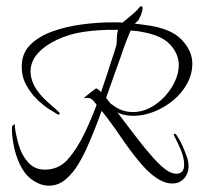

<svg xmlns="http://www.w3.org/2000/svg" viewBox="-20 -577 631 610"><path d="M135 13Q122 13 108 8Q94 3 79 -8Q56 -26 42 -57Q28 -88 22.5 -120.5Q17 -153 18 -173Q19 -178 24 -181Q29 -184 27 -176Q30 -149 39.5 -116.5Q49 -84 69.5 -61Q90 -38 123 -38Q144 -38 163.5 -46.5Q183 -55 200 -76Q226 -107 248 -152.5Q270 -198 287 -244L280 -253Q268 -270 248 -265Q244 -264 252.5 -271Q261 -278 272 -286.5Q283 -295 285 -296Q291 -296 301 -284Q312 -316 320.5 -342Q329 -368 334 -384Q337 -393 344 -414Q351 -435 351 -445Q351 -470 355 -482Q324 -483 295.5 -481Q267 -479 247 -476Q204 -470 165 -452.5Q126 -435 101.5 -409Q77 -383 77 -349Q77 -328 89 -304.5Q101 -281 129 -255Q140 -245 150.5 -236Q161 -227 169 -219Q171 -217 168.5 -214.5Q166 -212 164 -213Q154 -219 135 -231Q116 -243 96.5 -262.5Q77 -282 63 -307.5Q49 -333 49 -366Q49 -408 76.5 -435Q104 -462 147.5 -477.5Q191 -493 241 -499.5Q291 -506 335 -506Q344 -506 352.5 -506Q361 -506 369 -505L397 -528Q404 -534 410.5 -540Q417 -546 424 -555Q433 -561 433 -551Q433 -543 427.5 -529Q422 -515 417 -510L408 -502L439 -498Q521 -488 556 -452Q591 -416 591 -375Q591 -341 574 -310.5Q557 -280 529.5 -257.5Q502 -235 469 -222Q436 -209 404 -209Q391 -209 377.5 -211.5Q364 -214 353 -220Q379 -186 408.5 -147Q438 -108 466 -76.5Q494 -45 516 -32Q530 -25 541 -25Q551 -25 558 -31.5Q565 -38 565 -54Q565 -75 555 -99.5Q545 -124 534 -144Q532 -148 532 -149Q532 -152 534 -152Q539 -152 542 -146Q551 -133 559 -115.5Q567 -98 572 -83Q579 -66 579 -49Q579 -25 564.5 -9.5Q550 6 527 6Q509 6 490 -4Q458 -21 426.5 -58.5Q395 -96 364.5 -141Q334 -186 303 -225Q282 -166 258 -112Q247 -86 229.5 -56.5Q212 -27 188.5 -7Q165 13 135 13ZM402 -221Q439 -221 472.5 -244Q506 -267 527 -302Q548 -337 548 -372Q547 -407 520 -436Q493 -465 429 -476Q421 -478 412.5 -478.5Q404 -479 395 -480L383 -451Q375 -431 366.5 -405.5Q358 -380 346 -348Q340 -332 333 -311Q326 -290 317 -266L332 -247L336 -245Q352 -232 368.5 -226.5Q385 -221 402 -221Z"/></svg>

Font: Grey Qo
Style: Regular
Weight: 400
Designer: Robert E. Leuschke
Foundry: Robert E. Leuschke
Version: Version 2.010